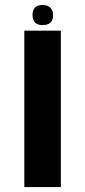

<svg xmlns="http://www.w3.org/2000/svg" viewBox="-20 -755 345 775"><path d="M78.1 0V-631.3H225.6V0ZM151.9 -653.8Q111.3 -653.8 111.3 -694.3Q111.3 -734.9 152.3 -734.9Q172.4 -734.9 183.3 -723.9Q194.3 -712.9 194.3 -694.3Q194.3 -653.8 151.9 -653.8Z"/></svg>

Font: Open Sans
Style: Bold
Weight: 700
Designer: Monotype Design Team
Foundry: Monotype Imaging Inc.
Version: Version 3.000; ttfautohint (v1.8.4)